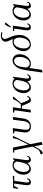

<svg xmlns="http://www.w3.org/2000/svg" viewBox="1839 -2625 1089 4807"><g transform="rotate(-90 2383.5 -221.5)"><path d="M59.1 -314 73.2 -411.1Q75.7 -427.2 81.5 -433.1Q87.4 -439 104 -439H264.2Q319.8 -439 384.8 -445.8L383.8 -418L381.8 -411.1L356.9 -408.2Q330.1 -411.1 288.1 -411.1H259.8L223.1 -141.1Q217.8 -100.6 217.8 -82Q217.8 -35.2 254.9 -35.2Q278.8 -35.2 293.9 -64.9L305.2 -86.9L328.1 -76.2L316.9 -54.2Q298.8 -19 275.4 -6.1Q252 6.8 222.2 6.8Q189.5 6.8 169.7 -14.2Q149.9 -35.2 149.9 -78.1Q149.9 -107.9 154.8 -141.1L191.9 -411.1H128.9L83 -314Z M414.6 -178.2Q414.6 -231 432.4 -280.8Q450.2 -330.6 481.2 -368.4Q512.2 -406.2 557.1 -429.2Q602.1 -452.1 652.8 -452.1Q729 -452.1 776.9 -400.9L799.8 -439H823.7L782.7 -141.1Q777.8 -104.5 777.8 -82Q777.8 -35.2 814.9 -35.2Q838.9 -35.2 854 -64.9L864.7 -86.9L887.7 -76.2L877 -54.2Q858.9 -19 835.2 -6.1Q811.5 6.8 781.7 6.8Q749 6.8 729.5 -13.9Q710 -34.7 710 -76.2V-85Q638.7 6.8 553.7 6.8Q492.2 6.8 453.4 -46.1Q414.6 -99.1 414.6 -178.2ZM481.9 -169.9Q481.9 -108.4 505.9 -70.3Q529.8 -32.2 574.7 -32.2Q598.1 -32.2 618.4 -42.2Q638.7 -52.2 653.8 -68.6Q668.9 -85 681.9 -110.1Q694.8 -135.3 703.9 -160.9Q712.9 -186.5 720.7 -220.7Q728.5 -254.9 733.6 -283.4Q738.8 -312 743.7 -348.1Q720.7 -422.9 647.9 -422.9Q608.9 -422.9 576.4 -399.7Q543.9 -376.5 523.9 -339.4Q503.9 -302.2 492.9 -258.3Q481.9 -214.4 481.9 -169.9Z M921.9 255.9 1028.8 210Q1051.3 180.7 1116.7 47.9L1033.7 -371.1Q1028.8 -396 1022.7 -403.6Q1016.6 -411.1 995.6 -411.1H964.8L969.7 -439Q1030.8 -439 1090.8 -445.8L1168 -57.1L1282.7 -291Q1298.8 -323.2 1307.9 -353Q1316.9 -382.8 1319.3 -398.9Q1321.8 -415 1323.7 -439.9L1378.9 -445.8L1377 -421.9L1176.8 -14.2L1233.9 275.9L1166.5 303.2L1124.5 89.8Q1061.5 215.3 1026.1 259.3Q990.7 303.2 946.8 303.2Q938 303.2 930.7 287.8Q923.3 272.5 921.9 255.9Z M1443.4 -411.1 1448.2 -439Q1515.1 -439 1578.1 -445.8L1576.2 -418L1541 -174.8Q1537.1 -147.9 1537.1 -122.1Q1537.1 -71.3 1557.6 -46.6Q1578.1 -22 1622.1 -22Q1678.2 -22 1710.9 -59.8Q1743.7 -97.7 1754.4 -174.8L1790 -439L1857.4 -445.8L1855.5 -421.9L1819.3 -169.9Q1815.4 -143.6 1806.6 -119.1Q1797.9 -94.7 1781.5 -71.5Q1765.1 -48.3 1743.2 -31.2Q1721.2 -14.2 1689 -3.7Q1656.7 6.8 1618.2 6.8Q1577.6 6.8 1547.9 -4.6Q1518.1 -16.1 1501.7 -36.4Q1485.4 -56.6 1477.8 -80.8Q1470.2 -105 1470.2 -133.8Q1470.2 -151.4 1473.1 -169.9L1500.5 -363.8Q1503.4 -380.9 1503.4 -391.1Q1503.4 -402.8 1497.1 -407Q1490.7 -411.1 1473.1 -411.1Z M1965.3 -411.1 1970.2 -439Q2037.1 -439 2100.1 -445.8L2098.1 -418L2072.3 -245.1H2177.2L2229 -306.2Q2283.2 -370.6 2307.1 -439.9L2362.3 -445.8L2360.4 -421.9L2203.1 -235.8L2264.2 -86.9Q2276.4 -57.6 2286.4 -46.4Q2296.4 -35.2 2314.5 -35.2Q2337.9 -35.2 2353 -64.9L2364.3 -86.9L2387.2 -76.2L2376.5 -54.2Q2358.4 -19 2334.7 -6.1Q2311 6.8 2281.2 6.8Q2254.9 6.8 2236.1 -7.8Q2217.3 -22.5 2203.1 -56.2L2136.2 -217.8H2068.4L2038.1 0L1971.2 4.9L1973.1 -20L2022.5 -363.8Q2025.4 -380.9 2025.4 -391.1Q2025.4 -402.8 2019 -407Q2012.7 -411.1 1995.1 -411.1Z M2456.5 -178.2Q2456.5 -231 2474.4 -280.8Q2492.2 -330.6 2523.2 -368.4Q2554.2 -406.2 2599.1 -429.2Q2644 -452.1 2694.8 -452.1Q2771 -452.1 2818.8 -400.9L2841.8 -439H2865.7L2824.7 -141.1Q2819.8 -104.5 2819.8 -82Q2819.8 -35.2 2856.9 -35.2Q2880.9 -35.2 2896 -64.9L2906.7 -86.9L2929.7 -76.2L2918.9 -54.2Q2900.9 -19 2877.2 -6.1Q2853.5 6.8 2823.7 6.8Q2791 6.8 2771.5 -13.9Q2752 -34.7 2752 -76.2V-85Q2680.7 6.8 2595.7 6.8Q2534.2 6.8 2495.4 -46.1Q2456.5 -99.1 2456.5 -178.2ZM2523.9 -169.9Q2523.9 -108.4 2547.9 -70.3Q2571.8 -32.2 2616.7 -32.2Q2640.1 -32.2 2660.4 -42.2Q2680.7 -52.2 2695.8 -68.6Q2710.9 -85 2723.9 -110.1Q2736.8 -135.3 2745.8 -160.9Q2754.9 -186.5 2762.7 -220.7Q2770.5 -254.9 2775.6 -283.4Q2780.8 -312 2785.6 -348.1Q2762.7 -422.9 2689.9 -422.9Q2650.9 -422.9 2618.4 -399.7Q2585.9 -376.5 2565.9 -339.4Q2545.9 -302.2 2534.9 -258.3Q2523.9 -214.4 2523.9 -169.9Z M2973.6 274.9 3026.9 -98.1Q3043 -220.7 3081.5 -305.2Q3106.9 -361.8 3160.9 -407Q3214.8 -452.1 3272.9 -452.1Q3345.2 -452.1 3387.5 -402.6Q3429.7 -353 3429.7 -272Q3429.7 -219.2 3411.6 -168.7Q3393.6 -118.2 3362.3 -79.3Q3331.1 -40.5 3285.9 -16.8Q3240.7 6.8 3189.9 6.8Q3129.9 6.8 3085 -29.8L3039.6 277.8L2981 303.2ZM3096.7 -113.8Q3105.5 -71.8 3130.4 -46.9Q3155.3 -22 3194.8 -22Q3226.6 -22 3254.6 -38.3Q3282.7 -54.7 3302 -81.3Q3321.3 -107.9 3335.4 -141.8Q3349.6 -175.8 3356.2 -211.2Q3362.8 -246.6 3362.8 -279.8Q3362.8 -337.9 3335.7 -375.5Q3308.6 -413.1 3262.7 -413.1Q3208 -413.1 3166 -363Q3124 -313 3111.8 -222.2Z M3507.3 -178.2Q3507.3 -231 3525.1 -280.8Q3543 -330.6 3574 -368.4Q3605 -406.2 3649.9 -429.2Q3694.8 -452.1 3745.6 -452.1Q3779.3 -452.1 3810.5 -440.9Q3799.8 -470.7 3781.5 -509.8Q3763.2 -548.8 3753.4 -575.4Q3743.7 -602.1 3743.7 -626Q3743.7 -656.7 3757.6 -680.7Q3771.5 -704.6 3794.4 -718.5Q3817.4 -732.4 3843.3 -739.3Q3869.1 -746.1 3896.5 -746.1Q3940.4 -746.1 3983.4 -729L3972.7 -703.1Q3929.7 -719.2 3892.6 -719.2Q3858.9 -719.2 3835.7 -699.5Q3812.5 -679.7 3812.5 -643.1Q3812.5 -622.6 3828.1 -583Q3843.8 -543.5 3862.5 -502.2Q3881.3 -460.9 3897 -397.7Q3912.6 -334.5 3912.6 -272Q3912.6 -219.2 3894.3 -168.9Q3876 -118.7 3844.7 -79.6Q3813.5 -40.5 3768.3 -16.8Q3723.1 6.8 3672.4 6.8Q3596.7 6.8 3552 -45.7Q3507.3 -98.1 3507.3 -178.2ZM3574.7 -169.9Q3574.7 -105.5 3600.3 -63.7Q3626 -22 3677.7 -22Q3709.5 -22 3737.3 -38.3Q3765.1 -54.7 3784.4 -81.3Q3803.7 -107.9 3817.9 -141.8Q3832 -175.8 3838.9 -211.2Q3845.7 -246.6 3845.7 -279.8Q3845.7 -344.7 3819.6 -383.8Q3793.5 -422.9 3740.7 -422.9Q3701.7 -422.9 3669.2 -399.7Q3636.7 -376.5 3616.7 -339.4Q3596.7 -302.2 3585.7 -258.3Q3574.7 -214.4 3574.7 -169.9Z M4007.3 -411.1 4012.2 -439Q4081.1 -439 4144 -445.8L4142.1 -418L4100.1 -141.1Q4095.2 -104.5 4095.2 -82Q4095.2 -35.2 4132.3 -35.2Q4156.2 -35.2 4171.4 -64.9L4182.1 -86.9L4205.1 -76.2L4194.3 -54.2Q4176.3 -19 4152.6 -6.1Q4128.9 6.8 4099.1 6.8Q4066.4 6.8 4046.9 -14.2Q4027.3 -35.2 4027.3 -78.1Q4027.3 -107.9 4032.2 -141.1L4065.4 -363.8Q4068.4 -380.9 4068.4 -391.1Q4068.4 -402.8 4062 -407Q4055.7 -411.1 4038.1 -411.1ZM4097.2 -502 4143.1 -594.2Q4156.7 -621.1 4168.7 -632.1Q4180.7 -643.1 4196.3 -643.1Q4211.9 -643.1 4221.2 -624L4118.2 -493.2Z M4274.9 -178.2Q4274.9 -231 4292.7 -280.8Q4310.5 -330.6 4341.6 -368.4Q4372.6 -406.2 4417.5 -429.2Q4462.4 -452.1 4513.2 -452.1Q4589.4 -452.1 4637.2 -400.9L4660.2 -439H4684.1L4643.1 -141.1Q4638.2 -104.5 4638.2 -82Q4638.2 -35.2 4675.3 -35.2Q4699.2 -35.2 4714.4 -64.9L4725.1 -86.9L4748 -76.2L4737.3 -54.2Q4719.2 -19 4695.6 -6.1Q4671.9 6.8 4642.1 6.8Q4609.4 6.8 4589.8 -13.9Q4570.3 -34.7 4570.3 -76.2V-85Q4499 6.8 4414.1 6.8Q4352.5 6.8 4313.7 -46.1Q4274.9 -99.1 4274.9 -178.2ZM4342.3 -169.9Q4342.3 -108.4 4366.2 -70.3Q4390.1 -32.2 4435.1 -32.2Q4458.5 -32.2 4478.8 -42.2Q4499 -52.2 4514.2 -68.6Q4529.3 -85 4542.2 -110.1Q4555.2 -135.3 4564.2 -160.9Q4573.2 -186.5 4581.1 -220.7Q4588.9 -254.9 4594 -283.4Q4599.1 -312 4604 -348.1Q4581.1 -422.9 4508.3 -422.9Q4469.2 -422.9 4436.8 -399.7Q4404.3 -376.5 4384.3 -339.4Q4364.3 -302.2 4353.3 -258.3Q4342.3 -214.4 4342.3 -169.9Z"/></g></svg>

Font: Dihjauti S
Style: Italic
Weight: 400
Italic angle: -9°
Designer: T. Christopher White
Version: Version 3.0.0